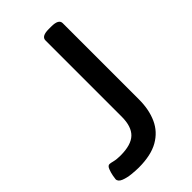

<svg xmlns="http://www.w3.org/2000/svg" viewBox="-220 -769 842 842"><g transform="rotate(-45 201.0 -347.5)"><path d="M112 7Q95 7 69.5 4.5Q44 2 24 -6Q4 -14 4 -29Q4 -33 7 -49Q10 -65 16 -80Q22 -95 32 -95Q38 -95 53.5 -91Q69 -87 93 -87Q159 -87 188 -115Q217 -143 217 -204V-677Q217 -702 262 -702H278Q324 -702 324 -677V-204Q324 -141 302.5 -93.5Q281 -46 234.5 -19.5Q188 7 112 7Z"/></g></svg>

Font: Asap Medium
Style: Regular
Weight: 500
Designer: Pablo Cosgaya
Foundry: Omnibus-Type
Version: Version 3.001; ttfautohint (v1.8.3)